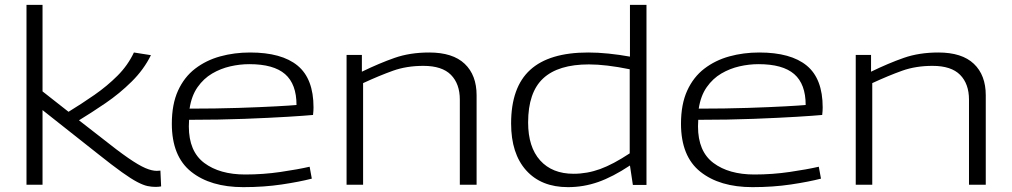

<svg xmlns="http://www.w3.org/2000/svg" viewBox="-20 -760 4165 790"><path d="M620 9Q604 9 587 5.5Q570 2 545 -11Q520 -24 481.5 -51.5Q443 -79 384 -126L155 -307V0H89V-740H155V-384L262 -300Q316 -333 368.5 -369.5Q421 -406 463.5 -448.5Q506 -491 531 -544L601 -533Q572 -474 522 -424.5Q472 -375 414 -335.5Q356 -296 305 -265L395 -195Q464 -140 507.5 -110Q551 -80 578 -68.5Q605 -57 625 -57Q631 -57 640 -58L643 7Q632 9 620 9Z M981 10Q846 10 766.5 -53.5Q687 -117 687 -251Q687 -331 712.5 -387Q738 -443 783 -477.5Q828 -512 886 -528Q944 -544 1009 -544Q1139 -544 1204.5 -490Q1270 -436 1270 -318Q1270 -312 1269.5 -303.5Q1269 -295 1268 -287Q1237 -284 1163.5 -279.5Q1090 -275 986 -271Q882 -267 758 -267Q757 -253 757 -240Q757 -137 820.5 -89.5Q884 -42 989 -42Q1063 -42 1134.5 -52.5Q1206 -63 1254 -74L1263 -25Q1213 -12 1139.5 -1Q1066 10 981 10ZM760 -313Q868 -313 960.5 -316Q1053 -319 1116.5 -322.5Q1180 -326 1200 -328Q1200 -414 1153 -455Q1106 -496 1006 -496Q967 -496 927.5 -487Q888 -478 853 -457.5Q818 -437 793 -401.5Q768 -366 760 -313Z M1406 0V-534H1469V-465Q1541 -500 1604 -522Q1667 -544 1746 -544Q1843 -544 1892 -497.5Q1941 -451 1941 -368V0H1872V-350Q1872 -415 1835.5 -452Q1799 -489 1722 -489Q1653 -489 1597 -469Q1541 -449 1474 -418V0Z M2584 1 2572 -79Q2501 -32 2441 -11Q2381 10 2317 10Q2207 10 2145 -59Q2083 -128 2083 -252Q2083 -401 2161.5 -472.5Q2240 -544 2400 -544Q2440 -544 2484 -539.5Q2528 -535 2572 -527V-740H2640V1ZM2571 -129V-475Q2522 -485 2480 -490Q2438 -495 2403 -495Q2277 -495 2215 -437.5Q2153 -380 2153 -256Q2153 -155 2202.5 -100Q2252 -45 2340 -45Q2396 -45 2449.5 -64.5Q2503 -84 2571 -129Z M3076 10Q2941 10 2861.5 -53.5Q2782 -117 2782 -251Q2782 -331 2807.5 -387Q2833 -443 2878 -477.5Q2923 -512 2981 -528Q3039 -544 3104 -544Q3234 -544 3299.5 -490Q3365 -436 3365 -318Q3365 -312 3364.5 -303.5Q3364 -295 3363 -287Q3332 -284 3258.5 -279.5Q3185 -275 3081 -271Q2977 -267 2853 -267Q2852 -253 2852 -240Q2852 -137 2915.5 -89.5Q2979 -42 3084 -42Q3158 -42 3229.5 -52.5Q3301 -63 3349 -74L3358 -25Q3308 -12 3234.5 -1Q3161 10 3076 10ZM2855 -313Q2963 -313 3055.5 -316Q3148 -319 3211.5 -322.5Q3275 -326 3295 -328Q3295 -414 3248 -455Q3201 -496 3101 -496Q3062 -496 3022.5 -487Q2983 -478 2948 -457.5Q2913 -437 2888 -401.5Q2863 -366 2855 -313Z M3501 0V-534H3564V-465Q3636 -500 3699 -522Q3762 -544 3841 -544Q3938 -544 3987 -497.5Q4036 -451 4036 -368V0H3967V-350Q3967 -415 3930.5 -452Q3894 -489 3817 -489Q3748 -489 3692 -469Q3636 -449 3569 -418V0Z"/></svg>

Font: Georama Extended Light
Style: Regular
Weight: 300
Width: 7
Designer: Jean-Baptiste Levee
Foundry: Production Type
Version: Version 1.000